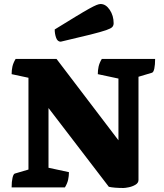

<svg xmlns="http://www.w3.org/2000/svg" viewBox="-20 -935 820 958"><path d="M596 3Q574 3 555 1.5Q536 0 523 -3L222 -396V-98L324 -76Q324 -57 320 -38.5Q316 -20 304 0H38Q38 -29 42.5 -48Q47 -67 54 -69L122 -89V-547L38 -565Q38 -585 42 -603Q46 -621 58 -641H262L571 -235V-543L468 -565Q468 -585 472 -603Q476 -621 488 -641H754Q754 -612 750 -593Q746 -574 738 -572L671 -552V-37Q671 -22 655.5 -13Q640 -4 622 -0.5Q604 3 596 3ZM283 -727Q267 -727 260 -746.5Q253 -766 253 -788Q318 -828 359 -853Q400 -878 424.5 -891.5Q449 -905 461.5 -910Q474 -915 482 -915Q508 -915 527.5 -886Q547 -857 547 -819Q547 -808 540.5 -800.5Q534 -793 509.5 -784.5Q485 -776 431.5 -762.5Q378 -749 283 -727Z"/></svg>

Font: Petrona Black
Style: Regular
Weight: 900
Designer: Ringo R. Seeber
Foundry: Ringo R. Seeber
Version: Version 2.001; ttfautohint (v1.8.3)